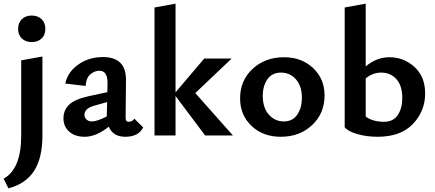

<svg xmlns="http://www.w3.org/2000/svg" viewBox="-37 -741 2381 1050"><path d="M137 -511Q103 -511 82.5 -530.5Q62 -550 62 -583Q62 -616 82.5 -636Q103 -656 137 -656Q170 -656 190.5 -636Q211 -616 211 -583Q211 -550 190.5 -530.5Q170 -511 137 -511ZM79 0V-411L195 -432V0Q195 123 149.5 193.5Q104 264 9 289L-17 236Q79 183 79 0Z M698 -92 746 -44Q720 7 648 7Q581 7 558 -48Q488 7 427 7Q373 7 341.5 -21Q310 -49 310 -94Q310 -138 340.5 -168Q371 -198 448 -215L550 -237L551 -285Q552 -354 507 -354Q479 -354 456.5 -334Q434 -314 431 -271L320 -284Q333 -347 391 -388Q449 -429 526 -429Q654 -429 652 -301L650 -96Q650 -75 666 -75Q686 -75 698 -92ZM467 -77Q493 -77 547 -104V-117L549 -183L475 -162Q425 -147 425 -113Q425 -97 436.5 -87Q448 -77 467 -77Z M1237 0H1085L923 -216V0H808V-700L923 -721V-236L1080 -421H1230L1031 -232Z M1498 7Q1401 7 1338.5 -52.5Q1276 -112 1276 -203Q1276 -301 1344.5 -364.5Q1413 -428 1517 -428Q1612 -428 1675 -369Q1738 -310 1738 -219Q1738 -121 1670 -57Q1602 7 1498 7ZM1614 -206Q1614 -270 1581.5 -307Q1549 -344 1500 -344Q1451 -344 1425.5 -307.5Q1400 -271 1400 -217Q1400 -152 1433 -114.5Q1466 -77 1515 -77Q1564 -77 1589 -114.5Q1614 -152 1614 -206Z M2093 -428Q2171 -428 2229.5 -375Q2288 -322 2288 -230Q2288 -133 2221 -63Q2154 7 2028 7Q1969 7 1918 -7.5Q1867 -22 1848 -45V-700L1963 -721V-378Q2023 -428 2093 -428ZM2063 -75Q2114 -75 2138.5 -112Q2163 -149 2163 -205Q2163 -272 2131 -308Q2099 -344 2048 -344Q2001 -344 1963 -312V-103Q2003 -75 2063 -75Z"/></svg>

Font: EauTest
Style: Bold
Weight: 700
Designer: Christian Thalmann (Catharsis Fonts)
Version: Version 0.001;PS 000.001;hotconv 1.0.88;makeotf.lib2.5.64775